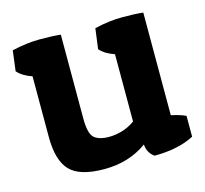

<svg xmlns="http://www.w3.org/2000/svg" viewBox="-82 -605 752 704"><g transform="rotate(-15 294.0 -252.5)"><path d="M394.5 -42Q325.7 7.8 232.4 7.8Q138.7 7.8 101.8 -31Q64.9 -69.8 64.9 -158.2V-389.2Q29.3 -400.9 9.8 -422.9L19.5 -500Q76.2 -513.2 124 -513.2Q147.9 -513.2 168 -512.5Q188 -511.7 204.6 -509.8V-190.9Q204.6 -136.7 221.2 -119.6Q234.4 -106 262.2 -102.8Q290 -99.6 321.5 -107.4Q353 -115.2 377.9 -133.8V-389.2Q342.3 -400.9 322.8 -422.9L333 -500Q388.7 -513.2 437 -513.2Q460.9 -513.2 481 -512.5Q501 -511.7 517.6 -509.8V-120.1Q552.2 -112.8 572.8 -103V-23.9Q512.2 7.8 421.9 7.8Q396.5 -9.8 394.5 -42Z"/></g></svg>

Font: Odor Mean Chey
Style: Regular
Weight: 400
Designer: Danh Hong
Version: Version 8.002; ttfautohint (v1.8.3)